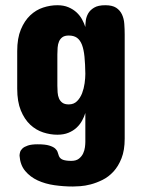

<svg xmlns="http://www.w3.org/2000/svg" viewBox="-20 -508 549 724"><path d="M450.2 14.6Q450.2 58.6 438.2 88.9Q426.3 119.1 407.7 139.2Q389.2 159.2 366.5 170.4Q343.8 181.6 322 187.3Q300.3 192.9 282.2 194.1Q264.2 195.3 254.9 195.3Q220.2 195.3 185.5 190.4Q150.9 185.5 122.3 172.4Q93.8 159.2 75 136.7Q56.2 114.3 53.7 79.1Q53.7 73.2 55.7 65.9Q57.6 58.6 64.5 52Q71.3 45.4 85 40.8Q98.6 36.1 122.1 36.1Q150.4 36.1 165.5 40.8Q180.7 45.4 188 52Q195.3 58.6 197.5 66.2Q199.7 73.7 202.1 80.1Q206.1 90.3 217.5 94.5Q229 98.6 249 98.6Q267.1 98.6 277.6 90.3Q288.1 82 293.5 70.6Q298.8 59.1 300.3 47.1Q301.8 35.2 301.8 27.3V-82Q297.4 -67.4 289.3 -52.7Q281.2 -38.1 268.6 -26.4Q255.9 -14.6 238 -7.3Q220.2 0 196.3 0Q169.4 0 142.6 -8.8Q115.7 -17.6 94 -37.8Q72.3 -58.1 58.6 -91.3Q44.9 -124.5 44.9 -173.8V-315.4Q44.9 -363.8 58.6 -396.7Q72.3 -429.7 94 -450.2Q115.7 -470.7 142.6 -479.5Q169.4 -488.3 196.3 -488.3Q220.2 -488.3 238 -480.7Q255.9 -473.1 268.6 -461.4Q281.2 -449.7 289.3 -435.1Q297.4 -420.4 301.8 -406.2Q301.8 -416 303.5 -430.2Q305.2 -444.3 312.5 -457.3Q319.8 -470.2 335 -479.2Q350.1 -488.3 377 -488.3Q403.3 -488.3 418 -478.8Q432.6 -469.2 439.9 -453.6Q447.3 -438 448.7 -418.2Q450.2 -398.4 450.2 -377.9ZM196.3 -184.6Q196.3 -171.9 197.3 -159.2Q198.2 -146.5 202.6 -136.5Q207 -126.5 215.6 -120.4Q224.1 -114.3 239.3 -114.3Q258.3 -114.3 270.5 -126.5Q282.7 -138.7 289.6 -156.5Q296.4 -174.3 299.1 -194.1Q301.8 -213.9 301.8 -229.5Q301.3 -266.6 298.6 -293.9Q295.9 -321.3 289.1 -339.1Q282.2 -356.9 270.3 -365.5Q258.3 -374 239.3 -374Q224.1 -374 215.6 -367.9Q207 -361.8 202.6 -351.6Q198.2 -341.3 197.3 -328.6Q196.3 -315.9 196.3 -302.7Z"/></svg>

Font: Concert One
Style: Regular
Weight: 400
Version: Version 1.003